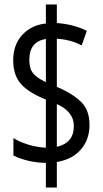

<svg xmlns="http://www.w3.org/2000/svg" viewBox="-20 -780 459 858"><path d="M185 -413Q144 -432 127.5 -453Q111 -474 111 -513Q111 -594 185 -606ZM234 -124V-315Q310 -281 310 -217Q310 -141 234 -124ZM185 58H234V-56Q304 -68 342 -112.5Q380 -157 380 -222Q380 -286 344 -323Q308 -360 234 -392V-607Q297 -603 345 -577L368 -642Q309 -672 234 -677V-760H185V-675Q120 -668 79.5 -624Q39 -580 39 -511Q39 -445 72.5 -406Q106 -367 185 -335V-120Q144 -122 105.5 -134Q67 -146 40 -163V-85Q68 -71 105 -62Q142 -53 185 -52Z"/></svg>

Font: Noto Sans Display Condensed
Style: Regular
Weight: 400
Width: 3
Designer: Monotype Design Team
Foundry: Monotype Imaging Inc.
Version: Version 1.900